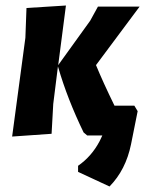

<svg xmlns="http://www.w3.org/2000/svg" viewBox="-20 -491 545 696"><path d="M24 4 72 -354 76 -462 219 -471 191 -255 307 -416 335 -467H486L328 -255Q353 -194 395 -108H467L479 -88L455 32Q436 125 377 185L263 132V110Q312 76 341 21L351 0H296L283 -11Q224 -133 191 -247L190 -250L173 -114L167 -6Z"/></svg>

Font: Alegreya Sans ExtraBold
Style: Italic
Weight: 800
Italic angle: -7°
Designer: Juan Pablo del Peral
Foundry: Huerta Tipografica
Version: Version 2.007